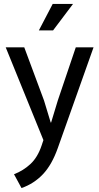

<svg xmlns="http://www.w3.org/2000/svg" viewBox="-20 -710 501 973"><path d="M9 -470H103L203 -201L237 -89H239L273 -201L364 -470H454L273 40Q243 125 197.5 173Q152 221 89 243L51 173Q98 155 134.5 121Q171 87 191 27L200 0ZM249 -556H177L247 -690H350Z"/></svg>

Font: Mukta Vaani
Style: Regular
Weight: 400
Designer: Noopur Datye, Girish Dalvi, Yashodeep Gholap, Pallavi Karambelkar
Foundry: Ek Type
Version: Version 2.538;PS 1.000;hotconv 16.6.51;makeotf.lib2.5.65220;